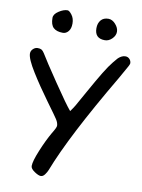

<svg xmlns="http://www.w3.org/2000/svg" viewBox="-99 -935 779 1055"><g transform="rotate(10 290.5 -407.0)"><path d="M186.5 -741.7Q151.4 -741.7 133.8 -758.1Q116.2 -774.4 116.2 -813Q116.2 -833.5 142.6 -850.8Q168.9 -868.2 190.9 -868.2Q200.7 -868.2 215.3 -848.9Q230 -829.6 230 -800.8Q230 -772.5 217 -757.1Q204.1 -741.7 186.5 -741.7ZM420.4 -741.7Q363.8 -741.7 363.8 -798.8Q363.8 -826.7 378.4 -844Q393.1 -861.3 420.4 -861.3Q441.9 -861.3 460.2 -840.8Q478.5 -820.3 478.5 -798.8Q478.5 -777.3 460.4 -759.5Q442.4 -741.7 420.4 -741.7ZM145 8.3Q145 -18.1 170.7 -80.3Q196.3 -142.6 223.1 -189Q244.1 -222.7 244.1 -232.9Q244.1 -249 231.9 -268.1Q225.1 -279.3 169.7 -355Q114.3 -430.7 71.3 -500Q28.3 -569.3 28.3 -598.6Q28.3 -613.3 39.8 -624.3Q51.3 -635.3 65.4 -635.3Q79.1 -635.3 86.9 -630.9Q94.7 -626.5 103 -613.3Q126 -574.7 200.2 -465.1Q274.4 -355.5 300.8 -325.2Q315.9 -345.7 324.7 -360.8Q334 -377 373.3 -447.5Q412.6 -518.1 439 -561.3Q465.3 -604.5 485.8 -629.4Q499.5 -646.5 506.6 -654.1Q513.7 -661.6 524.7 -668Q535.6 -674.3 547.9 -674.3Q562 -674.3 571.3 -664.3Q580.6 -654.3 580.6 -640.6Q580.6 -636.2 573.5 -622.8Q566.4 -609.4 532.7 -550.3Q318.8 -187.5 241.2 13.7Q236.3 26.4 226.1 40.3Q215.8 54.2 203.6 54.2Q190.4 54.2 167.7 38.8Q145 23.4 145 8.3Z"/></g></svg>

Font: Short Stack
Style: Regular
Weight: 400
Designer: James Grieshaber
Foundry: James Grieshaber
Version: Version 1.002